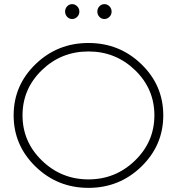

<svg xmlns="http://www.w3.org/2000/svg" viewBox="-20 -908 856 929"><path d="M305 -877.5Q315 -888 329 -888Q343 -888 353.5 -877.5Q364 -867 364 -852Q364 -837 353.5 -826.5Q343 -816 329 -816Q315 -816 305 -826.5Q295 -837 295 -852Q295 -867 305 -877.5ZM461 -877.5Q471 -888 485 -888Q499 -888 509.5 -877.5Q520 -867 520 -852Q520 -837 509.5 -826.5Q499 -816 485 -816Q471 -816 461 -826.5Q451 -837 451 -852Q451 -867 461 -877.5ZM152 -597.5Q258 -700 408 -700Q558 -700 664 -597.5Q770 -495 770 -350Q770 -205 664 -102Q558 1 408 1Q258 1 152 -102Q46 -205 46 -350Q46 -495 152 -597.5ZM633.5 -568.5Q540 -659 408 -659Q276 -659 182.5 -568.5Q89 -478 89 -350Q89 -222 183 -131Q277 -40 408 -40Q539 -40 633 -131Q727 -222 727 -350Q727 -478 633.5 -568.5Z"/></svg>

Font: Montserrat Ultra Light
Style: Regular
Weight: 200
Designer: Julieta Ulanovsky
Foundry: Julieta Ulanovsky
Version: Version 3.100;PS 003.100;hotconv 1.0.88;makeotf.lib2.5.64775